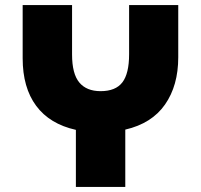

<svg xmlns="http://www.w3.org/2000/svg" viewBox="-20 -734 789 754"><path d="M278 0V-224Q175 -247 122 -318.5Q69 -390 69 -505V-714H263V-520Q263 -444 291.5 -410Q320 -376 375 -376Q434 -376 460.5 -410.5Q487 -445 487 -521V-714H680V-509Q680 -398 628 -323.5Q576 -249 472 -225V0Z"/></svg>

Font: Noto Sans Georgian Black
Style: Regular
Weight: 900
Designer: Monotype Design Team, Akaki Razmadze
Foundry: Google LLC
Version: Version 2.005; ttfautohint (v1.8.4.7-5d5b)